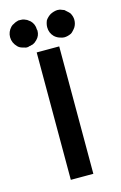

<svg xmlns="http://www.w3.org/2000/svg" viewBox="-136 -691 460 732"><g transform="rotate(-15 94.0 -325.5)"><path d="M20.5 -537.1H19.5H17.6H15.6Q5.9 -540 2 -541Q-8.8 -543.9 -15.6 -550.8Q-33.2 -568.4 -33.2 -590.8Q-33.2 -612.3 -17.6 -628.9Q-11.7 -634.8 -5.9 -636.7L1 -640.6H2L3.9 -641.6L10.7 -643.6L12.7 -644.5H14.6H16.6H18.6H19.5H20.5Q30.3 -644.5 35.6 -642.6Q41 -640.6 46.9 -637.7L58.6 -628.9Q73.2 -614.3 73.2 -592.8Q74.2 -590.8 74.2 -587.9Q74.2 -568.4 60.5 -554.7Q55.7 -549.8 51.8 -546.9Q43 -541 38.1 -541L32.2 -539.1H30.3H29.3Q26.4 -538.1 23.4 -537.1H21.5ZM212.9 -619.1Q220.7 -605.5 220.7 -591.8Q220.7 -576.2 212.9 -563.5Q208 -556.6 204.1 -552.7Q199.2 -546.9 194.3 -543.9Q179.7 -537.1 167 -537.1Q160.2 -537.1 152.3 -540Q139.6 -543 128.9 -552.7Q113.3 -568.4 113.3 -590.8Q113.3 -603.5 119.1 -617.2Q127 -628.9 139.6 -636.7Q153.3 -643.6 167 -644.5Q177.7 -644.5 182.6 -641.6L190.4 -638.7L193.4 -637.7L203.1 -628.9Q208 -625 212.9 -619.1ZM49.8 -5.9V-508.8H68.4H71.3H73.2H83H92.8H98.6H105.5H113.3H120.1H138.7V-5.9H120.1H118.2H115.2H105.5H95.7H89.8H83H76.2H68.4Z"/></g></svg>

Font: LeFont
Style: Default
Weight: 400
Designer: Leryon MEDIA
Version: Version 1.0